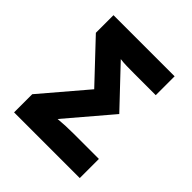

<svg xmlns="http://www.w3.org/2000/svg" viewBox="-193 -850 986 986"><g transform="rotate(45 300.0 -357.0)"><path d="M539 0V-139H355Q298 -139 244 -134L450 -376L256 -581Q278 -578 302.5 -577.5Q327 -577 355 -577H514V-714H70V-586L269 -375L62 -132V0Z"/></g></svg>

Font: Noto Sans Mono UI ExtraBold
Style: Regular
Weight: 800
Designer: Monotype Design team
Foundry: Monotype Imaging Inc.
Version: 1.000